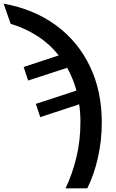

<svg xmlns="http://www.w3.org/2000/svg" viewBox="-95 -785 629 1045"><path d="M261.7 240.2Q298.8 162.6 320.8 71.5Q342.8 -19.5 342.8 -121.1Q342.8 -168.5 335.9 -217.3L124 -147.5L100.1 -219.7L321.3 -292Q302.2 -359.9 270.5 -416L58.1 -346.7L33.7 -420.4L224.6 -483.4Q173.8 -547.4 106.2 -590.3Q38.6 -633.3 -37.1 -655.3L-75.2 -765.1Q89.8 -735.4 209.5 -647.5Q329.1 -559.6 394 -424.8Q459 -290 459 -118.2Q459 -19.5 437.7 74.2Q416.5 168 379.9 240.2Z"/></svg>

Font: Open Sans SemiBold
Style: Regular
Weight: 600
Designer: Monotype Design Team
Foundry: Monotype Imaging Inc.
Version: Version 3.003; ttfautohint (v1.8.4)